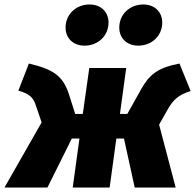

<svg xmlns="http://www.w3.org/2000/svg" viewBox="-54 -838 872 858"><path d="M324 -634C384 -634 431 -678 431 -737C431 -784 398 -818 346 -818C286 -818 239 -774 239 -715C239 -668 272 -634 324 -634ZM564 -634C624 -634 671 -678 671 -737C671 -784 638 -818 586 -818C526 -818 479 -774 479 -715C479 -668 512 -634 564 -634ZM748 -554C649 -535 613 -504 576 -438L515 -329H482L510 -534H345L316 -329H282L254 -417C227 -501 181 -529 75 -554L28 -433C74 -420 93 -404 104 -373L132 -291L-34 0H158L267 -219H301L271 0H436L466 -219H500L548 0H731L657 -281L696 -350C719 -390 743 -415 798 -431Z"/></svg>

Font: Fira Sans Heavy
Style: Italic
Weight: 900
Italic angle: -8°
Designer: bBox Type GmbH & Carrois Corporate GbR & Edenspiekermann AG
Foundry: bBox Type GmbH & Carrois Corporate GbR & Edenspiekermann AG
Version: Version 4.301;PS 004.301;hotconv 1.0.88;makeotf.lib2.5.64775